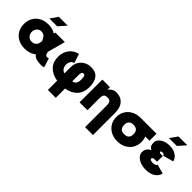

<svg xmlns="http://www.w3.org/2000/svg" viewBox="118 -1767 3026 3026"><g transform="rotate(45 1631.0 -254.0)"><path d="M733.9 2.9Q724.6 7.8 708.7 11.2Q692.9 14.6 678.7 14.6Q624.5 14.6 577.4 4.6Q530.3 -5.4 496.6 -47.4Q460 -17.1 412.1 -1.2Q364.3 14.6 304.2 14.6Q222.2 14.6 158.9 -19Q95.7 -52.7 60.1 -113Q24.4 -173.3 24.4 -253.9Q24.4 -334.5 60.1 -395Q95.7 -455.6 158.9 -489Q222.2 -522.5 304.2 -522.5Q355.5 -522.5 395 -510.7Q434.6 -499 464.8 -479L472.2 -507.8H683.1L614.3 -253.9Q608.9 -233.4 602.5 -214.8Q604.5 -204.6 606.2 -196Q607.9 -187.5 609.9 -180.7Q615.2 -161.6 625 -151.6Q634.8 -141.6 654.3 -141.6Q661.1 -141.6 670.7 -144.3Q680.2 -147 685.1 -149.4ZM304.2 -366.2Q260.3 -366.2 230.2 -334Q200.2 -301.8 200.2 -253.9Q200.2 -206.5 230.2 -174.1Q260.3 -141.6 304.2 -141.6Q329.6 -141.6 353.5 -149.7Q377.4 -157.7 395.3 -183.6Q413.1 -209.5 419.4 -262.7Q403.8 -306.6 377.7 -336.4Q351.6 -366.2 304.2 -366.2ZM421.4 -597.7H247.6L334.5 -722.7H531.7Z M1243.7 -366.2Q1217.3 -366.2 1210.2 -344.2Q1203.1 -322.3 1203.1 -293V-150.9Q1240.7 -161.1 1257.8 -179.9Q1274.9 -198.7 1279.5 -222.9Q1284.2 -247.1 1284.2 -273.4Q1284.2 -317.4 1277.1 -341.8Q1270 -366.2 1243.7 -366.2ZM1027.3 214.8V8.3Q907.7 -10.7 839.1 -81.5Q770.5 -152.3 770.5 -268.6Q770.5 -372.1 825.7 -442.9Q880.9 -513.7 972.2 -533.2L1022 -380.4Q991.7 -374 975.3 -354.2Q959 -334.5 952.6 -310.8Q946.3 -287.1 946.3 -268.6Q946.3 -233.9 963.4 -202.1Q980.5 -170.4 1027.3 -154.3V-293Q1027.3 -361.3 1057.9 -413.1Q1088.4 -464.8 1141.1 -493.7Q1193.8 -522.5 1261.2 -522.5Q1362.3 -522.5 1411.1 -459Q1460 -395.5 1460 -281.2Q1460 -158.7 1391.4 -85.2Q1322.8 -11.7 1203.1 7.8V214.8Z M1856.4 214.8V-279.3Q1856.4 -319.8 1839.8 -343Q1823.2 -366.2 1775.4 -366.2Q1728 -366.2 1711.2 -343Q1694.3 -319.8 1694.3 -279.3V0H1518.6V-507.8H1688.5V-449.2Q1697.3 -464.4 1714.6 -481.2Q1731.9 -498 1758.8 -510.3Q1785.6 -522.5 1822.3 -522.5Q1918.9 -522.5 1975.6 -459.5Q2032.2 -396.5 2032.2 -279.3V214.8Z M2090.8 -246.6Q2090.8 -322.8 2126.5 -381.6Q2162.1 -440.4 2225.3 -474.1Q2288.6 -507.8 2370.6 -507.8H2725.6V-351.6H2630.4Q2650.9 -302.7 2650.9 -246.6Q2650.9 -170.4 2615 -111.6Q2579.1 -52.7 2516.1 -19Q2453.1 14.6 2370.6 14.6Q2288.6 14.6 2225.3 -19Q2162.1 -52.7 2126.5 -111.6Q2090.8 -170.4 2090.8 -246.6ZM2266.6 -246.6Q2266.6 -141.6 2370.6 -141.6Q2475.1 -141.6 2475.1 -246.6Q2475.1 -351.6 2370.6 -351.6Q2266.6 -351.6 2266.6 -246.6Z M3005.9 -329.1H3043.9V-202.1H3005.9Q2971.2 -202.1 2957 -193.4Q2942.9 -184.6 2942.9 -171.9Q2942.9 -159.2 2957 -150.4Q2971.2 -141.6 3005.9 -141.6Q3040.5 -141.6 3059.3 -148.7Q3078.1 -155.8 3083.5 -175.3L3237.8 -132.8Q3225.6 -69.3 3165 -27.3Q3104.5 14.6 3005.9 14.6Q2936 14.6 2882.1 -6.8Q2828.1 -28.3 2797.6 -64Q2767.1 -99.6 2767.1 -141.6Q2767.1 -181.2 2783.4 -210Q2799.8 -238.8 2850.6 -268.1Q2810.5 -291 2801 -315.9Q2791.5 -340.8 2791.5 -377.9Q2791.5 -416.5 2818.8 -449.5Q2846.2 -482.4 2894.5 -502.4Q2942.9 -522.5 3005.9 -522.5Q3068.8 -522.5 3114.5 -503.2Q3160.2 -483.9 3186.8 -452.6Q3213.4 -421.4 3219.2 -384.8L3043.9 -337.4Q3043.9 -349.1 3034.2 -357.7Q3024.4 -366.2 3005.9 -366.2Q2987.8 -366.2 2977.8 -362.5Q2967.8 -358.9 2967.8 -347.7Q2967.8 -336.9 2977.8 -333Q2987.8 -329.1 3005.9 -329.1ZM3087.9 -597.7H2914.1L3001 -722.7H3198.2Z"/></g></svg>

Font: Giphurs Black
Style: Regular
Weight: 900
Version: Version 0.920; ttfautohint (v1.8.4.7-5d5b)